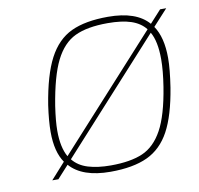

<svg xmlns="http://www.w3.org/2000/svg" viewBox="-66 -606 706 681"><g transform="rotate(-10 287.0 -265.5)"><path d="M521 -473Q550 -431 550 -356Q550 -316 540 -251Q524 -153 494 -97.5Q464 -42 412.5 -18Q361 6 279 6Q178 6 133 -45L92 0H70L122 -58Q94 -98 94 -170Q94 -209 102 -265Q119 -371 150 -430Q181 -489 232 -513Q283 -537 365 -537Q467 -537 511 -486L552 -531H574ZM138 -75 496 -469Q477 -493 444 -504Q411 -515 360 -515Q286 -515 242 -494Q198 -473 170.5 -418Q143 -363 126 -258Q118 -204 118 -170Q118 -110 138 -75ZM505 -455 148 -62Q168 -37 202.5 -26.5Q237 -16 284 -16Q355 -16 399 -35Q443 -54 471.5 -106Q500 -158 516 -258Q525 -315 525 -356Q525 -421 505 -455Z"/></g></svg>

Font: Exo Thin
Style: Italic
Weight: 250
Italic angle: -9°
Designer: Natanael Gama
Foundry: Natanael Gama
Version: Version 1.500; ttfautohint (v1.6)